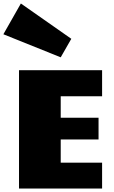

<svg xmlns="http://www.w3.org/2000/svg" viewBox="-45 -1095 660 1115"><path d="M76.2 -1074.7 369.1 -869.6 307.6 -762.2 -25.4 -896ZM65.4 -687.5H547.9V-536.1H307.6V-411.1H527.3V-285.2H307.6V-150.4H547.9V0H65.4Z"/></svg>

Font: Paytone One
Style: Regular
Weight: 400
Designer: vernon adams
Foundry: vernon adams
Version: 1.000